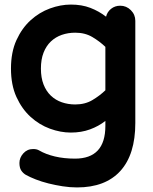

<svg xmlns="http://www.w3.org/2000/svg" viewBox="-20 -560 671 840"><path d="M28 -260Q28 -332 52 -384.5Q76 -437 114 -471.5Q152 -506 198.5 -523Q245 -540 290 -540Q338 -540 375.5 -525.5Q413 -511 444 -487Q449 -508 466 -521.5Q483 -535 506 -535Q533 -535 552.5 -515.5Q572 -496 572 -469V-22Q572 116 506.5 188Q441 260 317 260Q286 260 254 255Q222 250 192 242.5Q162 235 136.5 225Q111 215 93 205Q81 198 73 186Q65 174 65 153Q65 130 82 111Q99 92 125 92Q141 92 151 98Q180 115 220 124.5Q260 134 308 134Q441 134 441 -9V-31Q412 -8 374 6Q336 20 290 20Q245 20 198.5 3Q152 -14 114 -48.5Q76 -83 52 -135.5Q28 -188 28 -260ZM309 -103Q352 -103 384 -122Q416 -141 441 -165V-355Q416 -379 384 -398Q352 -417 309 -417Q278 -417 250.5 -407.5Q223 -398 202.5 -378.5Q182 -359 170.5 -329.5Q159 -300 159 -260Q159 -220 170.5 -190.5Q182 -161 202.5 -141.5Q223 -122 250.5 -112.5Q278 -103 309 -103Z"/></svg>

Font: Varela Round Precious
Style: Bold
Weight: 700
Version: Version 1.000